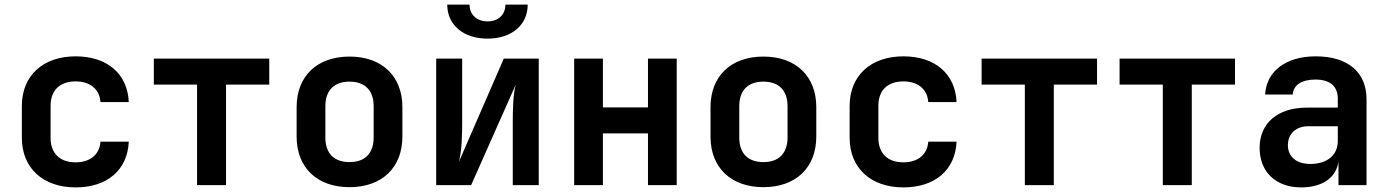

<svg xmlns="http://www.w3.org/2000/svg" viewBox="-20 -805 6040 835"><path d="M309 10C446 10 535 -66 540 -189H417C413 -132 371 -99 309 -99C241 -99 200 -137 200 -206V-345C200 -413 241 -451 309 -451C371 -451 413 -418 417 -361H540C535 -484 446 -560 309 -560C167 -560 75 -476 75 -344V-206C75 -74 167 10 309 10Z M837 0H963V-437H1151V-550H649V-437H837Z M1500 9C1641 9 1730 -76 1730 -211V-339C1730 -474 1641 -559 1500 -559C1359 -559 1270 -474 1270 -339V-211C1270 -76 1359 9 1500 9ZM1500 -100C1434 -100 1395 -137 1395 -207V-343C1395 -413 1434 -450 1500 -450C1566 -450 1605 -413 1605 -343V-207C1605 -137 1566 -100 1500 -100Z M2100 -637C2205 -637 2275 -696 2275 -785H2178C2178 -741 2147 -712 2100 -712C2054 -712 2022 -741 2022 -785H1925C1925 -696 1996 -637 2100 -637ZM1877 0H2029L2223 -437C2211 -394 2210 -326 2210 -267V0H2323V-550H2171L1976 -102C1989 -151 1990 -224 1990 -284V-550H1877Z M2477 0H2602V-225H2798V0H2923V-550H2798V-338H2602V-550H2477Z M3300 9C3441 9 3530 -76 3530 -211V-339C3530 -474 3441 -559 3300 -559C3159 -559 3070 -474 3070 -339V-211C3070 -76 3159 9 3300 9ZM3300 -100C3234 -100 3195 -137 3195 -207V-343C3195 -413 3234 -450 3300 -450C3366 -450 3405 -413 3405 -343V-207C3405 -137 3366 -100 3300 -100Z M3909 10C4046 10 4135 -66 4140 -189H4017C4013 -132 3971 -99 3909 -99C3841 -99 3800 -137 3800 -206V-345C3800 -413 3841 -451 3909 -451C3971 -451 4013 -418 4017 -361H4140C4135 -484 4046 -560 3909 -560C3767 -560 3675 -476 3675 -344V-206C3675 -74 3767 10 3909 10Z M4437 0H4563V-437H4751V-550H4249V-437H4437Z M5037 0H5163V-437H5351V-550H4849V-437H5037Z M5639 10C5731 10 5792 -33 5801 -103V0H5923V-373C5923 -491 5842 -560 5702 -560C5570 -560 5487 -493 5482 -394H5602C5605 -436 5642 -459 5701 -459C5765 -459 5798 -429 5798 -376V-337H5664C5536 -337 5458 -269 5458 -162C5458 -59 5527 10 5639 10ZM5679 -92C5617 -92 5581 -124 5581 -174C5581 -222 5615 -256 5670 -256H5798V-191C5798 -131 5752 -92 5679 -92Z"/></svg>

Font: JetBrains Mono
Style: Bold
Weight: 558
Monospace: yes
Designer: Philipp Nurullin, Konstantin Bulenkov
Foundry: JetBrains
Version: Version 2.305